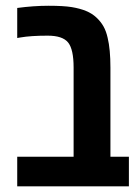

<svg xmlns="http://www.w3.org/2000/svg" viewBox="-20 -660 493 680"><path d="M41 -631.8Q99.1 -639.6 152.1 -639.6Q205.1 -639.6 234.4 -634.8Q263.7 -629.9 284.9 -621.1Q306.2 -612.3 321.5 -597.9Q336.9 -583.5 346.4 -566.7Q356 -549.8 361.3 -525.9Q371.1 -485.4 371.1 -420.4V-105H436.5V0H41V-105H240.7V-420.9Q240.7 -485.4 221.2 -509.5Q201.7 -533.7 148.9 -533.7Q88.9 -533.7 52.2 -527.3L41 -525.4Z"/></svg>

Font: Open Sans Hebrew Condensed
Style: Bold
Weight: 700
Width: 3
Foundry: Ascender Corporation, Yanek Iontef
Version: Version 2.001;PS 002.001;hotconv 1.0.70;makeotf.lib2.5.58329